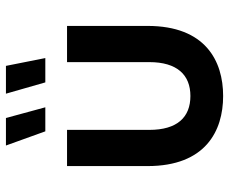

<svg xmlns="http://www.w3.org/2000/svg" viewBox="-84 -700 790 663"><g transform="rotate(-90 311.5 -368.0)"><path d="M312 7C433 7 554 -54 554 -254V-532H429V-248C429 -152 385 -106 312 -106C239 -106 195 -151 195 -248V-532H70V-254C70 -54 191 7 312 7ZM359 -607H443L416 -743H320ZM190 -607H273L236 -743H141Z"/></g></svg>

Font: Chess Sans SemiBold
Style: Regular
Weight: 600
Designer: Wolf Bōese
Foundry: Wolf Bōese
Version: Version 7.223;Glyphs 3.3 (3306)